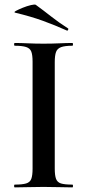

<svg xmlns="http://www.w3.org/2000/svg" viewBox="-20 -811 379 831"><path d="M217 -81Q217 -52 222.5 -37Q228 -22 244 -17Q260 -12 293 -12Q296 -12 296 -6Q296 0 293 0Q268 0 237 -1Q206 -2 168 -2Q133 -2 101 -1Q69 0 44 0Q41 0 41 -6Q41 -12 44 -12Q76 -12 93 -17Q110 -22 115.5 -37Q121 -52 121 -81V-544Q121 -573 115.5 -587.5Q110 -602 93 -607.5Q76 -613 44 -613Q41 -613 41 -619Q41 -625 44 -625Q69 -625 101 -623.5Q133 -622 168 -622Q206 -622 237.5 -623.5Q269 -625 293 -625Q296 -625 296 -619Q296 -613 293 -613Q261 -613 244.5 -607Q228 -601 222.5 -586Q217 -571 217 -542ZM269 -679Q218 -702 165.5 -721Q113 -740 46 -756Q38 -758 49 -764Q60 -770 78.5 -777.5Q97 -785 114 -789Q131 -793 135 -790Q168 -766 201 -740Q234 -714 273 -689Q277 -688 275 -682.5Q273 -677 269 -679Z"/></svg>

Font: Cormorant Light SemiBold
Style: Regular
Weight: 600
Version: Version 4.000